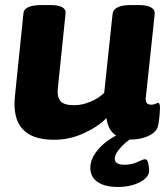

<svg xmlns="http://www.w3.org/2000/svg" viewBox="-20 -545 665 761"><path d="M194 9Q22 9 39 -162L73 -493Q76 -525 146 -525H179Q212 -525 227 -516Q242 -507 240 -493L209 -193Q206 -161 219.5 -144.5Q233 -128 274 -128Q306 -128 339 -142Q372 -156 393 -177L426 -488Q429 -525 499 -525H528Q597 -525 593 -488L558 -159Q554 -130 580 -130Q589 -130 596 -133.5Q603 -137 607 -137Q614 -137 614 -118Q614 -110 613 -94.5Q612 -79 608 -54Q605 -31 587 -17.5Q569 -4 545.5 2Q522 8 501 8Q461 8 434.5 -12Q408 -32 402 -77Q369 -43 312.5 -17Q256 9 194 9ZM447 196Q395 196 366.5 176Q338 156 338 120Q338 82 372.5 43.5Q407 5 461 -17L525 -10Q488 8 461.5 36Q435 64 435 84Q435 108 473 108Q502 108 525 97Q548 86 555 86Q564 86 567.5 102Q571 118 571 132Q571 158 534.5 177Q498 196 447 196Z"/></svg>

Font: Asap Semi Expanded Semi Expanded ExtraBold
Style: Italic
Weight: 800
Width: 6
Italic angle: -6°
Designer: Pablo Cosgaya
Foundry: Omnibus-Type
Version: Version 3.001; ttfautohint (v1.8.4.7-5d5b)